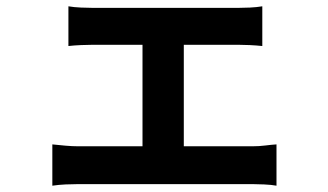

<svg xmlns="http://www.w3.org/2000/svg" viewBox="-20 -562 1040 609"><path d="M197 -542Q214 -539 237 -538Q260 -537 276 -537H734Q752 -537 773 -538Q794 -539 812 -542V-416Q793 -418 772 -419Q751 -420 734 -420H276Q260 -420 237 -419Q214 -418 197 -416ZM432 -30V-473H563V-30ZM146 -104Q165 -102 187 -100Q209 -98 228 -98H781Q802 -98 821.5 -100.5Q841 -103 857 -104V27Q841 24 817.5 23Q794 22 781 22H228Q210 22 188 23Q166 24 146 27Z"/></svg>

Font: Noto Sans KR
Style: Bold
Weight: 700
Designer: Ryoko NISHIZUKA  (kana, bopomofo & ideographs); Paul D. Hunt (Latin, Greek & Cyrillic); Sandoll Communications , Soo-you
Foundry: Adobe
Version: Version 2.004-H2;hotconv 1.0.118;makeotfexe 2.5.65603